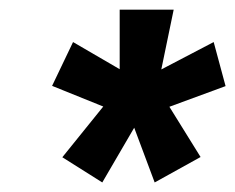

<svg xmlns="http://www.w3.org/2000/svg" viewBox="-20 -829 483 394"><path d="M189.9 -454.6 107.9 -506.3 191.9 -610.4 86.9 -652.8 129.9 -742.7 225.6 -687V-809.1H336.4L311 -686.5L418.5 -742.7L442.9 -652.3L327.6 -609.9L391.6 -506.8L297.4 -454.6L255.4 -566.9Z"/></svg>

Font: Oswald
Style: Demi-Bold
Weight: 600
Designer: Vernon Adams
Foundry: Vernon Adams
Version: 3.0; ttfautohint (v0.94.23-7a4d-dirty) -l 8 -r 50 -G 200 -x 